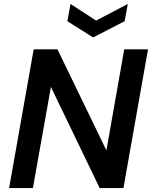

<svg xmlns="http://www.w3.org/2000/svg" viewBox="-20 -949 767 969"><path d="M26 0 150 -700H270L517 -190L607 -700H727L603 0H483L237 -510L146 0ZM625 -929 609 -842 450 -760 320 -842 336 -929 465 -845Z"/></svg>

Font: DM Sans SemiBold
Style: Italic
Weight: 600
Italic angle: -10°
Designer: Colophon Foundry, Jonny Pinhorn
Foundry: Colophon Foundry
Version: Version 4.004;gftools[0.9.30]